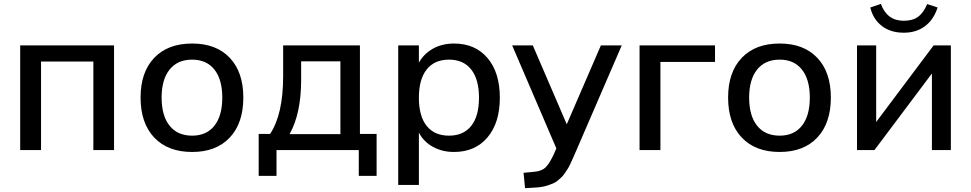

<svg xmlns="http://www.w3.org/2000/svg" viewBox="-20 -773 5002 989"><path d="M84 0V-539.1H567.4V0H460.9V-456.1H191.4V0Z M969.7 9.8Q844.7 9.8 774.4 -64.5Q704.1 -138.7 704.1 -270.5Q704.1 -401.4 774.4 -475.1Q844.7 -548.8 969.7 -548.8Q1093.8 -548.8 1163.6 -475.1Q1233.4 -401.4 1233.4 -270.5Q1233.4 -138.7 1163.6 -64.5Q1093.8 9.8 969.7 9.8ZM812.5 -270.5Q812.5 -176.8 853.5 -125.5Q894.5 -74.2 969.7 -74.2Q1043.9 -74.2 1084.5 -125.5Q1125 -176.8 1125 -270.5Q1125 -363.3 1084.5 -414.6Q1043.9 -465.8 969.7 -465.8Q894.5 -465.8 853.5 -414.6Q812.5 -363.3 812.5 -270.5Z M1312.5 132.8V-83H1371.1Q1438.5 -183.6 1438.5 -380.9V-539.1H1834V-83H1919.9V132.8H1828.1V0H1404.3V132.8ZM1471.7 -82H1733.4V-457H1531.2V-361.3Q1531.2 -188.5 1471.7 -82Z M2318.4 -548.8Q2427.7 -548.8 2491.2 -474.1Q2554.7 -399.4 2554.7 -269.5Q2554.7 -140.6 2491.2 -65.4Q2427.7 9.8 2318.4 9.8Q2257.8 9.8 2210 -16.6Q2162.1 -43 2137.7 -89.8V179.7H2031.2V-539.1H2137.7V-450.2Q2163.1 -496.1 2210.4 -522.5Q2257.8 -548.8 2318.4 -548.8ZM2293 -74.2Q2367.2 -74.2 2407.2 -124.5Q2447.3 -174.8 2447.3 -269.5Q2447.3 -364.3 2407.2 -415Q2367.2 -465.8 2293 -465.8Q2217.8 -465.8 2177.7 -415Q2137.7 -364.3 2137.7 -269.5Q2137.7 -174.8 2177.7 -124.5Q2217.8 -74.2 2293 -74.2Z M3075.2 -539.1H3182.6L2951.2 -3.9Q2940.4 21.5 2935.5 32.2Q2930.7 43 2921.4 63.5Q2912.1 84 2906.7 92.8Q2901.4 101.6 2891.1 116.7Q2880.9 131.8 2873.5 138.7Q2866.2 145.5 2854.5 155.8Q2842.8 166 2831.1 170.9Q2819.3 175.8 2804.2 181.2Q2789.1 186.5 2771.5 189.5Q2753.9 192.4 2733.4 193.4L2684.6 196.3L2676.8 117.2L2727.5 112.3Q2771.5 109.4 2793 86.4Q2814.5 63.5 2837.9 9.8L2845.7 -8.8L2618.2 -539.1H2724.6L2899.4 -132.8Z M3274.4 0V-539.1H3663.1V-454.1H3381.8V0Z M3996.1 9.8Q3871.1 9.8 3800.8 -64.5Q3730.5 -138.7 3730.5 -270.5Q3730.5 -401.4 3800.8 -475.1Q3871.1 -548.8 3996.1 -548.8Q4120.1 -548.8 4189.9 -475.1Q4259.8 -401.4 4259.8 -270.5Q4259.8 -138.7 4189.9 -64.5Q4120.1 9.8 3996.1 9.8ZM3838.9 -270.5Q3838.9 -176.8 3879.9 -125.5Q3920.9 -74.2 3996.1 -74.2Q4070.3 -74.2 4110.8 -125.5Q4151.4 -176.8 4151.4 -270.5Q4151.4 -363.3 4110.8 -414.6Q4070.3 -465.8 3996.1 -465.8Q3920.9 -465.8 3879.9 -414.6Q3838.9 -363.3 3838.9 -270.5Z M4394.5 0V-539.1H4493.2V-144.5L4789.1 -539.1H4877.9V0H4780.3V-394.5L4484.4 0ZM4462.9 -734.4 4517.6 -752.9Q4548.8 -666 4635.7 -666Q4680.7 -666 4709 -686.5Q4737.3 -707 4755.9 -752L4809.6 -734.4Q4789.1 -670.9 4744.1 -637.7Q4699.2 -604.5 4635.7 -604.5Q4567.4 -604.5 4522.5 -639.2Q4477.5 -673.8 4462.9 -734.4Z"/></svg>

Font: Min Sans Medium
Style: Regular
Weight: 500
Designer: Jinseong-Kim, NotoSansCJK, Nunito
Foundry: Jinseong-Kim
Version: Version 1.400;Glyphs 3.1.2 (3151)